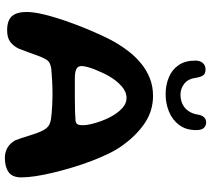

<svg xmlns="http://www.w3.org/2000/svg" viewBox="-60 -808 887 808"><g transform="rotate(90 384.0 -403.5)"><path d="M644.5 20Q620.5 20 602.2 9.8Q584 -0.5 570.5 -22.5Q565.5 -34.5 560.5 -50Q555.5 -65.5 550.5 -81.8Q545.5 -98 540 -113.2Q534.5 -128.5 528.5 -140Q520.5 -155.5 510 -163.2Q499.5 -171 481 -174Q472 -175.5 454.8 -177Q437.5 -178.5 416.8 -179.5Q396 -180.5 377.5 -180.5Q349.5 -180.5 320.8 -179Q292 -177.5 271 -175.5Q252.5 -173 242.5 -166.8Q232.5 -160.5 226 -147Q219.5 -134 212.8 -115.8Q206 -97.5 199 -77.5Q192 -57.5 184.5 -39Q173 -15.5 155.5 -2.5Q138 10.5 106.5 10.5Q81 10.5 64 2.5Q47 -5.5 38.5 -23.5Q30 -41.5 30 -72Q30 -96.5 36.8 -128.8Q43.5 -161 54.8 -197.2Q66 -233.5 79.8 -270.2Q93.5 -307 108 -340.8Q122.5 -374.5 135.5 -401.8Q148.5 -429 158 -445Q175 -474.5 197.2 -502.8Q219.5 -531 247.2 -553.8Q275 -576.5 308.8 -590Q342.5 -603.5 383 -603.5Q446.5 -603.5 499 -567.8Q551.5 -532 593.5 -472Q609.5 -450.5 625.2 -418.2Q641 -386 656 -347Q671 -308 683.5 -266.5Q696 -225 705.8 -184.8Q715.5 -144.5 720.8 -109.8Q726 -75 726 -49.5Q726 -11.5 704 4.2Q682 20 644.5 20ZM489 -277.5Q499.5 -280 503 -287Q506.5 -294 506.5 -308.5Q506.5 -322.5 501.8 -342.8Q497 -363 489 -385.2Q481 -407.5 470.5 -426.5Q455.5 -454.5 435.5 -473.2Q415.5 -492 392 -492Q365.5 -492 342 -471Q318.5 -450 300.5 -419Q293.5 -407 286 -391.2Q278.5 -375.5 272 -359Q265.5 -342.5 261.5 -327.8Q257.5 -313 257.5 -302.5Q257.5 -287 270.2 -280.8Q283 -274.5 308 -274.5Q355 -274.5 389.5 -274.5Q424 -274.5 448.5 -275.2Q473 -276 489 -277.5ZM376 -656.5Q338 -656.5 305.5 -669.8Q273 -683 253.8 -710.8Q234.5 -738.5 234.5 -781.5Q234.5 -802 244.8 -813.2Q255 -824.5 271 -824.5Q289.5 -824.5 296.5 -814.5Q303.5 -804.5 306.5 -786Q311 -751 331.8 -735Q352.5 -719 378 -719Q399 -719 416.5 -727Q434 -735 446 -751.5Q458 -768 462 -793.5Q465.5 -811.5 474 -819.2Q482.5 -827 494.5 -827Q508 -827 517.5 -817.8Q527 -808.5 527 -784.5Q527 -742 505.2 -713.2Q483.5 -684.5 449 -670.5Q414.5 -656.5 376 -656.5Z"/></g></svg>

Font: Gluten Thin Medium
Style: Regular
Weight: 500
Version: Version 1.300